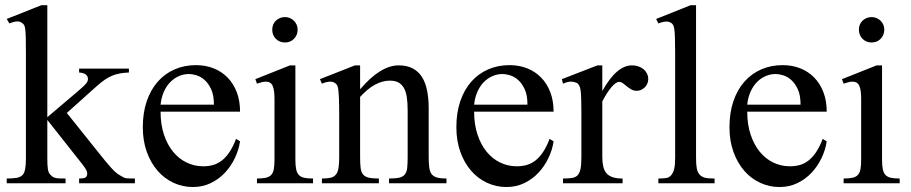

<svg xmlns="http://www.w3.org/2000/svg" viewBox="-20 -715 3552 749"><path d="M288.6 0V-18.6Q302.7 -18.6 309.6 -20.8Q316.4 -22.9 318.8 -29.8Q320.3 -33.7 320.3 -37.6Q320.3 -42 318.6 -46.9Q316.9 -51.8 312.7 -58.3Q308.6 -64.9 301.3 -74.2L164.6 -247.1V-101.1Q164.6 -85 165 -74.2Q165.5 -63.5 166.7 -55.9Q168 -48.3 169.9 -43.5Q171.9 -38.6 175.3 -34.7Q179.7 -29.8 183.8 -26.6Q188 -23.4 194.3 -21.5Q200.7 -19.5 210.4 -19Q220.2 -18.6 235.8 -18.6V0H6.3V-18.6Q29.8 -18.6 44.9 -21.2Q60.1 -23.9 68.4 -32.7Q75.2 -40 78.1 -55.7Q81.1 -71.3 81.1 -98.1V-505.4Q81.1 -543.9 80.6 -565.9Q80.1 -587.9 78.6 -599.9Q77.1 -611.8 74.5 -616.5Q71.8 -621.1 67.4 -624.5Q64.5 -627 60.5 -628.9Q56.6 -630.9 50.8 -631.3Q44.9 -631.8 36.6 -630.1Q28.3 -628.4 16.6 -623.5L6.3 -641.1L141.6 -694.8H164.6V-257.8L277.3 -353.5Q293 -366.7 302.2 -375.2Q311.5 -383.8 316.2 -389.6Q320.8 -395.5 322 -399.4Q323.2 -403.3 323.2 -406.7Q323.2 -417 315.4 -423.8Q307.6 -430.7 288.6 -432.1V-447.3H482.9V-432.1Q442.9 -430.7 417 -419.4Q403.8 -414.1 389.4 -404.3Q375 -394.5 357.9 -379.4L240.7 -274.4L357.9 -127.9Q377 -104 389.9 -88.1Q402.8 -72.3 411.9 -62.3Q420.9 -52.2 427.2 -46.4Q433.6 -40.5 439 -36.6Q444.3 -32.7 450 -29.8Q455.6 -26.9 463.9 -22Q468.8 -19.5 479.5 -19Q490.2 -18.6 506.3 -18.6V0Z M916.5 -163.6Q911.6 -130.9 896.5 -98.9Q881.3 -66.9 857.9 -41.7Q834.5 -16.6 802.7 -1Q771 14.6 732.4 14.6Q692.9 14.6 657.2 -1.7Q621.6 -18.1 595 -48.6Q568.4 -79.1 552.7 -122.3Q537.1 -165.5 537.1 -218.8Q537.1 -275.4 552.5 -320.3Q567.9 -365.2 595.5 -396.5Q623 -427.7 661.1 -444.3Q699.2 -460.9 744.6 -460.9Q781.7 -460.9 813.2 -448.5Q844.7 -436 867.7 -412.6Q890.6 -389.2 903.6 -355.5Q916.5 -321.8 916.5 -279.3H606.4Q606.4 -229.5 619.6 -189.9Q632.8 -150.4 655.3 -123Q677.7 -95.7 707.3 -81.3Q736.8 -66.9 769.5 -66.4Q791.5 -65.9 810.3 -71Q829.1 -76.2 845.2 -88.6Q861.3 -101.1 875.2 -121.8Q889.2 -142.6 900.9 -173.3ZM814.5 -306.6Q814.5 -343.8 803.7 -366.9Q793 -390.1 777.8 -403.3Q762.7 -416.5 746.1 -421.4Q729.5 -426.3 717.3 -426.3Q697.8 -426.3 679 -418.5Q660.2 -410.6 645 -395.5Q629.9 -380.4 619.6 -357.9Q609.4 -335.4 606.4 -306.6Z M1141.1 -599.6Q1141.1 -578.6 1127.2 -564Q1113.3 -549.3 1091.8 -549.3Q1070.3 -549.3 1056.2 -563.5Q1042 -577.6 1042 -599.6Q1042 -610.4 1045.9 -619.4Q1049.8 -628.4 1056.6 -634.8Q1063.5 -641.1 1072.5 -644.8Q1081.5 -648.4 1091.8 -648.4Q1102.1 -648.4 1111.1 -644.5Q1120.1 -640.6 1126.7 -634Q1133.3 -627.4 1137.2 -618.7Q1141.1 -609.9 1141.1 -599.6ZM982.4 0V-18.6Q1003.4 -18.6 1016.8 -21.5Q1030.3 -24.4 1037.8 -32.5Q1045.4 -40.5 1048.1 -54.9Q1050.8 -69.3 1050.8 -91.8V-331.1Q1050.8 -363.3 1043.7 -379.9Q1036.6 -396.5 1017.1 -396.5Q1010.3 -396.5 1002 -394.5Q993.7 -392.6 982.4 -388.7L976.1 -406.2L1111.3 -460H1132.3V-91.8Q1132.3 -69.3 1135.3 -54.9Q1138.2 -40.5 1145.8 -32.5Q1153.3 -24.4 1166.7 -21.5Q1180.2 -18.6 1201.2 -18.6V0Z M1497.6 0V-18.6Q1522.5 -18.6 1536.9 -21.7Q1551.3 -24.9 1558.8 -33.9Q1566.4 -43 1568.4 -59.1Q1570.3 -75.2 1570.3 -101.1V-283.7Q1570.3 -314 1566.9 -336.2Q1563.5 -358.4 1555.2 -372.6Q1546.9 -386.7 1533.7 -393.6Q1520.5 -400.4 1500.5 -400.4Q1472.2 -400.4 1443.1 -384.8Q1414.1 -369.1 1384.8 -336.9V-101.1Q1384.8 -74.7 1387 -58.6Q1389.2 -42.5 1397 -33.7Q1404.8 -24.9 1419.2 -21.7Q1433.6 -18.6 1458 -18.6V0H1235.8V-18.6Q1256.8 -18.6 1270 -21.7Q1283.2 -24.9 1290.5 -34.2Q1297.9 -43.5 1300.5 -59.6Q1303.2 -75.7 1303.2 -101.1V-267.6Q1303.2 -307.6 1302.2 -330.6Q1301.3 -353.5 1299.6 -365.7Q1297.9 -377.9 1295.2 -382.3Q1292.5 -386.7 1288.6 -389.6Q1272.5 -403.8 1235.8 -388.7L1228 -406.2L1364.7 -460H1384.8V-366.7Q1464.4 -460 1535.2 -460Q1567.9 -460 1590.3 -448Q1612.8 -436 1626.5 -414.1Q1640.1 -392.1 1646.2 -361.3Q1652.3 -330.6 1652.3 -293V-101.1Q1652.3 -76.2 1654.8 -60.1Q1657.2 -43.9 1664.6 -34.9Q1671.9 -25.9 1685.5 -22.2Q1699.2 -18.6 1721.7 -18.6V0Z M2139.6 -163.6Q2134.8 -130.9 2119.6 -98.9Q2104.5 -66.9 2081.1 -41.7Q2057.6 -16.6 2025.9 -1Q1994.1 14.6 1955.6 14.6Q1916 14.6 1880.4 -1.7Q1844.7 -18.1 1818.1 -48.6Q1791.5 -79.1 1775.9 -122.3Q1760.3 -165.5 1760.3 -218.8Q1760.3 -275.4 1775.6 -320.3Q1791 -365.2 1818.6 -396.5Q1846.2 -427.7 1884.3 -444.3Q1922.4 -460.9 1967.8 -460.9Q2004.9 -460.9 2036.4 -448.5Q2067.9 -436 2090.8 -412.6Q2113.8 -389.2 2126.7 -355.5Q2139.6 -321.8 2139.6 -279.3H1829.6Q1829.6 -229.5 1842.8 -189.9Q1856 -150.4 1878.4 -123Q1900.9 -95.7 1930.4 -81.3Q1960 -66.9 1992.7 -66.4Q2014.6 -65.9 2033.4 -71Q2052.2 -76.2 2068.4 -88.6Q2084.5 -101.1 2098.4 -121.8Q2112.3 -142.6 2124 -173.3ZM2037.6 -306.6Q2037.6 -343.8 2026.9 -366.9Q2016.1 -390.1 2001 -403.3Q1985.8 -416.5 1969.2 -421.4Q1952.6 -426.3 1940.4 -426.3Q1920.9 -426.3 1902.1 -418.5Q1883.3 -410.6 1868.2 -395.5Q1853 -380.4 1842.8 -357.9Q1832.5 -335.4 1829.6 -306.6Z M2508.8 -406.2Q2508.8 -397.5 2505.4 -389.2Q2502 -380.9 2495.8 -374.8Q2489.7 -368.7 2481.7 -364.7Q2473.6 -360.8 2464.4 -360.8Q2452.1 -360.8 2442.6 -366.2Q2433.1 -371.6 2425.3 -378.2Q2417.5 -384.8 2410.2 -390.1Q2402.8 -395.5 2395 -395.5Q2382.8 -395.5 2365.5 -375.2Q2348.1 -355 2329.6 -319.3V-104Q2329.6 -83 2333 -66.9Q2336.4 -50.8 2345.2 -40Q2354 -29.3 2369.4 -23.9Q2384.8 -18.6 2408.7 -18.6V0H2176.3V-18.6Q2197.3 -18.6 2211.2 -20.8Q2225.1 -22.9 2233.2 -31.2Q2241.2 -39.6 2244.6 -56.2Q2248 -72.8 2248 -101.1V-274.4Q2248 -309.6 2247.3 -330.3Q2246.6 -351.1 2244.9 -362.8Q2243.2 -374.5 2240.2 -379.9Q2237.3 -385.3 2233.4 -389.6Q2222.7 -395.5 2209.7 -396.5Q2196.8 -397.5 2176.3 -388.7L2171.9 -406.2L2310.5 -460H2329.6V-359.9Q2385.3 -460 2445.3 -460Q2458.5 -460 2470.2 -456.1Q2481.9 -452.1 2490.5 -445.1Q2499 -438 2503.9 -428Q2508.8 -418 2508.8 -406.2Z M2548.3 0V-18.6Q2570.8 -18.6 2581.5 -21Q2592.3 -23.4 2600.1 -33.7Q2603 -37.6 2605.5 -42.7Q2607.9 -47.9 2609.9 -55.7Q2611.8 -63.5 2612.8 -74.5Q2613.8 -85.4 2613.8 -101.1V-506.8Q2613.8 -544.9 2613 -566.9Q2612.3 -588.9 2610.6 -600.6Q2608.9 -612.3 2606.4 -616.7Q2604 -621.1 2600.1 -624.5Q2595.7 -627.4 2590.8 -629.2Q2585.9 -630.9 2580.1 -630.9Q2574.2 -630.9 2566.4 -629.2Q2558.6 -627.4 2548.3 -623.5L2539.6 -641.1L2674.3 -694.8H2695.3V-101.1Q2695.3 -86.4 2696 -75.9Q2696.8 -65.4 2698.2 -57.9Q2699.7 -50.3 2702.1 -45.2Q2704.6 -40 2708 -35.6Q2711.4 -31.2 2715.8 -28.1Q2720.2 -24.9 2726.8 -22.7Q2733.4 -20.5 2743.4 -19.5Q2753.4 -18.6 2767.6 -18.6V0Z M3205.1 -163.6Q3200.2 -130.9 3185.1 -98.9Q3169.9 -66.9 3146.5 -41.7Q3123 -16.6 3091.3 -1Q3059.6 14.6 3021 14.6Q2981.4 14.6 2945.8 -1.7Q2910.2 -18.1 2883.5 -48.6Q2856.9 -79.1 2841.3 -122.3Q2825.7 -165.5 2825.7 -218.8Q2825.7 -275.4 2841.1 -320.3Q2856.4 -365.2 2884 -396.5Q2911.6 -427.7 2949.7 -444.3Q2987.8 -460.9 3033.2 -460.9Q3070.3 -460.9 3101.8 -448.5Q3133.3 -436 3156.2 -412.6Q3179.2 -389.2 3192.1 -355.5Q3205.1 -321.8 3205.1 -279.3H2895Q2895 -229.5 2908.2 -189.9Q2921.4 -150.4 2943.8 -123Q2966.3 -95.7 2995.8 -81.3Q3025.4 -66.9 3058.1 -66.4Q3080.1 -65.9 3098.9 -71Q3117.7 -76.2 3133.8 -88.6Q3149.9 -101.1 3163.8 -121.8Q3177.7 -142.6 3189.5 -173.3ZM3103 -306.6Q3103 -343.8 3092.3 -366.9Q3081.5 -390.1 3066.4 -403.3Q3051.3 -416.5 3034.7 -421.4Q3018.1 -426.3 3005.9 -426.3Q2986.3 -426.3 2967.5 -418.5Q2948.7 -410.6 2933.6 -395.5Q2918.5 -380.4 2908.2 -357.9Q2897.9 -335.4 2895 -306.6Z M3429.7 -599.6Q3429.7 -578.6 3415.8 -564Q3401.9 -549.3 3380.4 -549.3Q3358.9 -549.3 3344.7 -563.5Q3330.6 -577.6 3330.6 -599.6Q3330.6 -610.4 3334.5 -619.4Q3338.4 -628.4 3345.2 -634.8Q3352.1 -641.1 3361.1 -644.8Q3370.1 -648.4 3380.4 -648.4Q3390.6 -648.4 3399.7 -644.5Q3408.7 -640.6 3415.3 -634Q3421.9 -627.4 3425.8 -618.7Q3429.7 -609.9 3429.7 -599.6ZM3271 0V-18.6Q3292 -18.6 3305.4 -21.5Q3318.8 -24.4 3326.4 -32.5Q3334 -40.5 3336.7 -54.9Q3339.4 -69.3 3339.4 -91.8V-331.1Q3339.4 -363.3 3332.3 -379.9Q3325.2 -396.5 3305.7 -396.5Q3298.8 -396.5 3290.5 -394.5Q3282.2 -392.6 3271 -388.7L3264.6 -406.2L3399.9 -460H3420.9V-91.8Q3420.9 -69.3 3423.8 -54.9Q3426.8 -40.5 3434.3 -32.5Q3441.9 -24.4 3455.3 -21.5Q3468.8 -18.6 3489.7 -18.6V0Z"/></svg>

Font: Goda
Style: Regular
Weight: 400
Version: 1.0.5